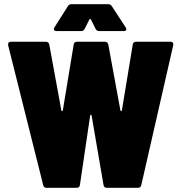

<svg xmlns="http://www.w3.org/2000/svg" viewBox="-20 -900 869 920"><path d="M251 -751H368C376 -751 382 -754 386 -762L408 -806C410 -810 414 -810 416 -806L438 -762C442 -754 448 -751 456 -751H572C584 -751 589 -758 582 -769L516 -870C512 -877 506 -880 498 -880H323C315 -880 309 -877 305 -870L241 -769C235 -759 239 -751 251 -751ZM203 0H347C356 0 362 -4 363 -14L412 -346C413 -351 418 -352 419 -346L476 -14C477 -5 483 0 492 0H641C650 0 655 -5 657 -13L810 -683C812 -694 807 -700 797 -700H632C623 -700 617 -695 616 -686L564 -371C563 -366 558 -366 557 -371L499 -686C497 -695 492 -700 483 -700H349C340 -700 334 -695 333 -686L281 -371C280 -366 275 -366 274 -371L216 -687C214 -696 208 -700 199 -700H32C22 -700 17 -693 19 -683L187 -13C189 -5 194 0 203 0Z"/></svg>

Font: Barlow Semi Condensed Black
Style: Regular
Weight: 900
Width: 4
Designer: Jeremy Tribby
Foundry: Tribby Type
Version: Version 1.408;PS 001.408;hotconv 1.0.88;makeotf.lib2.5.64775